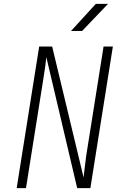

<svg xmlns="http://www.w3.org/2000/svg" viewBox="-20 -970 640 990"><path d="M66 0 182 -730H249L411 -55Q413 -75 416 -99Q419 -123 421.5 -143Q424 -163 425 -170L514 -730H562L446 0H378L219 -675Q218 -661 213.5 -629.5Q209 -598 203 -560L114 0ZM346 -810 474 -950H537L403 -810Z"/></svg>

Font: NKDuy Mono Thin
Style: Italic
Weight: 100
Italic angle: -9°
Monospace: yes
Designer: NKDuy
Foundry: NKDuy
Version: Version 2.251; ttfautohint (v1.8.4.7-5d5b)